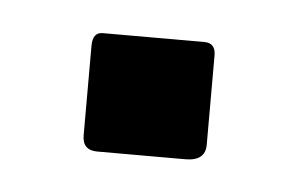

<svg xmlns="http://www.w3.org/2000/svg" viewBox="-25 -451 240 154"><g transform="rotate(5 94.5 -373.5)"><path d="M144 -339Q144 -326 128 -326H57Q45 -326 45 -338V-410Q45 -421 53 -421H135Q144 -421 144 -411Z"/></g></svg>

Font: Libre Franklin Light
Style: Regular
Weight: 300
Designer: Pablo Impallari, Rodrigo Fuenzalida, Nhung Nguyen
Foundry: Impallari Type
Version: Version 3.000